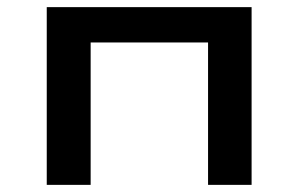

<svg xmlns="http://www.w3.org/2000/svg" viewBox="-20 -518 837 538"><path d="M111 0V-498H685V0H563V-399H234V0Z"/></svg>

Font: Nunito Sans 7pt Expanded SemiBold
Style: Regular
Weight: 600
Width: 7
Designer: Vernon Adams
Foundry: Vernon Adams
Version: Version 3.101;gftools[0.9.27]